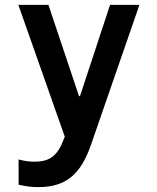

<svg xmlns="http://www.w3.org/2000/svg" viewBox="-20 -560 640 785"><path d="M56 92V195C85 202 110 205 137 205C248 205 310 154 352 32L550 -540H430L307 -167H303L178 -540H55L245 -1L243 3C217 76 185 101 121 101C99 101 78 98 56 92Z"/></svg>

Font: CommitMono
Style: 700Regular
Weight: 700
Monospace: yes
Designer: Eigil Nikolajsen
Foundry: Eigil Nikolajsen
Version: Version 1.143